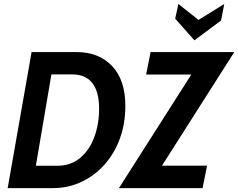

<svg xmlns="http://www.w3.org/2000/svg" viewBox="-20 -968 1226 988"><path d="M19.5 0 142.5 -700H375Q488 -700 556.5 -628.5Q625 -557 625 -422.5Q625 -330.5 596.2 -253.2Q567.5 -176 516.2 -119.2Q465 -62.5 397.2 -31.2Q329.5 0 252 0ZM352.5 -585H244.5L164.5 -115H274.5Q343.5 -115 391.8 -155Q440 -195 465 -262Q490 -329 490 -410Q490 -495 455.5 -540Q421 -585 352.5 -585ZM592 0 964.5 -584.5H732L755 -700H1185.5L813.5 -115.5H1045.5L1022.5 0ZM980.5 -760.5 881.5 -872 898 -947.5 1001.5 -865.5 1134 -947.5 1117.5 -862.5Z"/></svg>

Font: Cabin Condensed
Style: Bold Italic
Weight: 700
Width: 3
Italic angle: -10°
Designer: Pablo Impallari
Foundry: Pablo Impallari. http://www.impallari.com Igino Marini. http://www.ikern.com
Version: Version 3.001; ttfautohint (v1.8.3)